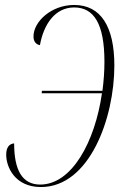

<svg xmlns="http://www.w3.org/2000/svg" viewBox="-20 -744 499 774"><path d="M145 10C341 10 441 -268 441 -480C441 -636 387 -724 279 -724C187 -724 115 -657 115 -597C115 -578 124 -565 141 -562C156 -646 202 -714 279 -714C358 -714 401 -649 401 -495C401 -456 398 -416 393 -378H149L148 -368H391C363 -173 270 0 142 0C69 0 37 -59 37 -166C17 -164 5 -150 5 -120C5 -72 39 10 145 10Z"/></svg>

Font: Noto Serif Display ExtraCondensed ExtraLight
Style: Italic
Weight: 200
Width: 2
Italic angle: -12°
Designer: Monotype Design Team
Foundry: Monotype Imaging Inc.
Version: Version 2.009